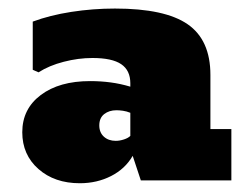

<svg xmlns="http://www.w3.org/2000/svg" viewBox="-20 -812 567 438"><path d="M162.1 -394Q104.5 -394 67.6 -426.5Q30.8 -459 30.8 -510.3Q30.8 -563.5 73 -595.2Q115.2 -627 185.5 -627Q210 -627 232.2 -624Q254.4 -621.1 277.3 -614.3V-622.1Q277.3 -651.4 256.6 -665.5Q235.8 -679.7 190.9 -679.7Q158.7 -679.7 125.5 -671.1Q92.3 -662.6 67.9 -647L54.7 -652.8V-762.7Q93.8 -777.3 142.8 -784.9Q191.9 -792.5 242.2 -792.5Q356.4 -792.5 408.2 -756.6Q460 -720.7 460 -641.1V-517.6H507.8V-400.4H301.3L282.7 -456.5Q265.6 -426.8 233.4 -410.4Q201.2 -394 162.1 -394ZM244.1 -490.7Q252.9 -490.7 262.7 -493.9Q272.5 -497.1 277.3 -502V-554.7Q269 -558.1 260.7 -559.3Q252.4 -560.5 245.6 -560.5Q229 -560.5 217.8 -551.8Q206.5 -543 206.5 -525.9Q206.5 -509.8 217 -500.2Q227.5 -490.7 244.1 -490.7Z"/></svg>

Font: Bevan
Style: Regular
Weight: 400
Designer: Vernon Adams
Foundry: Vernon Adams
Version: Version 2.100; ttfautohint (v1.8.3)